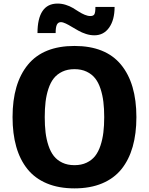

<svg xmlns="http://www.w3.org/2000/svg" viewBox="-20 -1041 834 1075"><path d="M743.7 -385.3Q743.7 -292.5 722.9 -219.5Q702.1 -146.5 660.2 -94.2Q618.2 -42 551.8 -14.2Q485.4 13.7 397 13.7Q308.6 13.7 242.2 -14.2Q175.8 -42 133.8 -94.2Q91.8 -146.5 71 -219.5Q50.3 -292.5 50.3 -385.3Q50.3 -574.2 136.5 -679Q222.7 -783.7 397 -783.7Q571.3 -783.7 657.5 -679Q743.7 -574.2 743.7 -385.3ZM230.5 -385.3Q230.5 -337.9 235.1 -299.6Q239.7 -261.2 251.2 -226.3Q262.7 -191.4 281.2 -167.7Q299.8 -144 329.1 -130.1Q358.4 -116.2 397 -116.2Q435.5 -116.2 464.8 -130.1Q494.1 -144 512.7 -167.7Q531.2 -191.4 542.7 -226.3Q554.2 -261.2 558.8 -299.6Q563.5 -337.9 563.5 -385.3Q563.5 -432.6 558.8 -470.9Q554.2 -509.3 542.7 -544.2Q531.2 -579.1 512.7 -602.5Q494.1 -626 464.8 -639.9Q435.5 -653.8 397 -653.8Q358.4 -653.8 329.1 -639.9Q299.8 -626 281.2 -602.5Q262.7 -579.1 251.2 -544.2Q239.7 -509.3 235.1 -470.9Q230.5 -432.6 230.5 -385.3ZM508.3 -843.3Q485.4 -843.3 461.7 -850.8Q438 -858.4 418.5 -869.6L381.3 -891.1Q363.8 -901.9 347.9 -909.4Q332 -917 320.8 -917Q305.7 -917 298.6 -903.1Q291.5 -889.2 291.5 -856H189.9Q189.9 -937 218 -979Q246.1 -1021 302.2 -1021Q325.7 -1021 348.1 -1013.9Q370.6 -1006.8 387.7 -996.6L421.4 -975.6Q437.5 -965.3 454.3 -958.3Q471.2 -951.2 485.8 -951.2Q502.9 -951.2 508.5 -961.2Q514.2 -971.2 514.2 -1002H621.6Q621.6 -929.7 591.1 -886.5Q560.5 -843.3 508.3 -843.3Z"/></svg>

Font: Nobile-bold
Style: Bold
Weight: 700
Version: Version 1.000;PS 001.000;hotconv 1.0.38